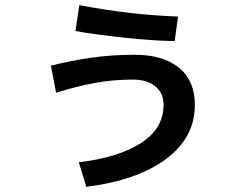

<svg xmlns="http://www.w3.org/2000/svg" viewBox="-20 -665 934 743"><path d="M613 -260Q613 -305 581 -331Q549 -357 495 -357Q418 -357 347 -344Q276 -331 197 -306L177 -411Q258 -431 335 -442Q412 -453 502 -453Q611 -453 672.5 -403Q734 -353 734 -259Q734 -133 623 -50Q512 33 314 58L285 -37Q437 -55 525 -111Q613 -167 613 -260ZM272 -545 287 -645Q489 -607 669 -601L656 -506Q573 -507 458 -519.5Q343 -532 272 -545Z"/></svg>

Font: 카카오 큰글씨 ExtraBold
Style: Regular
Weight: 800
Designer: Park Young-rak; Lee Sang-min; Kim Jung-jin; Min Bon; Park Min-gyu;
Foundry: Kakao Corporation
Version: Version 2.003